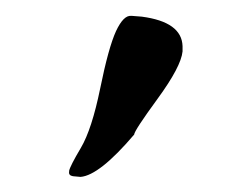

<svg xmlns="http://www.w3.org/2000/svg" viewBox="-20 -709 324 248"><path d="M163.1 -687.5Q214.8 -680.7 215.8 -649.4Q215.8 -649.4 215.8 -642.6Q213.9 -623 183.6 -581.5Q153.3 -540 153.3 -535.2Q108.4 -482.4 84 -480.5L74.2 -481.4Q68.4 -482.4 69.3 -487.3Q69.3 -487.3 69.3 -488.3Q70.3 -494.1 84.5 -518.1Q98.6 -542 109.4 -594.7Q120.1 -647.5 129.9 -668.9Q139.6 -689.5 149.4 -688.5Q149.4 -688.5 150.4 -688.5Q161.1 -687.5 163.1 -687.5Z"/></svg>

Font: Drukaatie burti
Style: Light
Weight: 300
Version: Version 0.14